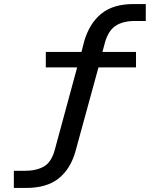

<svg xmlns="http://www.w3.org/2000/svg" viewBox="-20 -734 788 943"><path d="M48 189V105H100Q159 105 196 83.5Q233 62 249 2L363 -418L385 -403H205V-479H397L376 -463L394 -533Q420 -620 478 -667Q536 -714 635 -714H696V-631H643Q585 -631 549 -608Q513 -585 496 -527L479 -463L463 -479H648V-403H445L468 -419L351 8Q327 95 268.5 142Q210 189 109 189Z"/></svg>

Font: Nunito Sans 10pt Expanded Medium
Style: Regular
Weight: 500
Width: 7
Designer: Vernon Adams
Foundry: Vernon Adams
Version: Version 3.101;gftools[0.9.27]